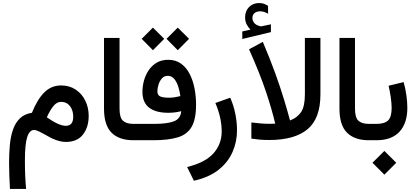

<svg xmlns="http://www.w3.org/2000/svg" viewBox="-20 -921 2733 1261"><path d="M45.4 319.8Q43 275.4 41.3 231.9Q39.6 188.5 39.6 147.9Q39.6 86.9 44.7 31.2Q49.8 -24.4 65.2 -69.3Q80.6 -114.3 110.4 -143.3Q140.1 -172.4 189.5 -180.2Q226.1 -270 271.5 -314.7Q316.9 -359.4 380.9 -359.9Q436.5 -359.9 477.3 -332.5Q518.1 -305.2 540.3 -259.5Q562.5 -213.9 562.5 -159.7Q562.5 -86.4 525.1 -37.6Q487.8 11.2 411.6 11.2Q374 11.2 326.7 -9.8Q310.5 -17.1 286.4 -31Q262.2 -44.9 239.3 -56.2Q216.3 -67.4 204.1 -67.4Q173.8 -67.4 158.7 -20.8Q143.6 25.9 143.6 134.3Q143.6 185.5 145.5 231.7Q147.5 277.8 151.4 319.8ZM287.6 -150.4Q367.2 -94.7 412.6 -94.7Q460.9 -95.2 460.9 -153.8Q460.9 -196.3 439.5 -224.1Q418 -252 380.9 -252Q352.1 -252 329.1 -222.4Q306.2 -192.9 287.6 -150.4Z M867.7 0H855.5Q762.7 0 712.9 -49.3Q663.1 -98.6 663.1 -207.5V-671.9H765.1V-207Q765.1 -148.4 787.8 -127.9Q810.5 -107.4 855.5 -107.4H867.7Z M1073.7 -666 1147.5 -739.7 1221.7 -666 1147.5 -591.3ZM910.6 -666 984.4 -739.7 1058.6 -666 984.4 -591.3ZM1170.4 -190.9Q1129.4 -180.2 1085 -180.2Q1003.4 -180.2 959.5 -213.9Q915.5 -247.6 915.5 -318.4Q915.5 -354.5 925.5 -391.4Q935.5 -428.2 956.3 -459.2Q977.1 -490.2 1009 -509.3Q1041 -528.3 1085 -528.3Q1133.8 -528.3 1168.7 -503.2Q1203.6 -478 1225.3 -436Q1247.1 -394 1257.3 -341.8Q1267.6 -289.6 1267.6 -235.4Q1268.1 -139.2 1238.8 -88.4Q1209.5 -37.6 1147.2 -18.8Q1085 0 987.3 0H848.1V-107.4H992.7Q1078.6 -107.4 1122.3 -124.3Q1166 -141.1 1170.4 -190.9ZM1164.6 -290Q1160.2 -322.3 1150.4 -352.8Q1140.6 -383.3 1124 -403.1Q1107.4 -422.9 1082 -422.9Q1058.1 -422.9 1043.2 -405.8Q1028.3 -388.7 1021 -365Q1013.7 -341.3 1013.7 -321.3Q1013.7 -296.4 1032 -287.8Q1050.3 -279.3 1091.3 -279.3Q1109.4 -279.3 1127.9 -282.2Q1146.5 -285.2 1164.6 -290Z M1492.2 -279.3Q1514.6 -228 1525.6 -173.1Q1536.6 -118.2 1536.6 -64.9Q1536.6 10.7 1506.8 78.1Q1477.1 145.5 1414.6 194.8Q1352.1 244.1 1253.4 266.1L1209 175.8Q1327.6 147 1381.8 86.2Q1436 25.4 1436 -57.1Q1436 -147.5 1394.5 -244.6Z M1625 -726.6Q1609.4 -742.2 1599.6 -761.7Q1589.8 -781.2 1589.8 -807.6Q1589.8 -826.7 1595.2 -841.8Q1600.6 -856.9 1609.9 -868.2Q1623 -884.3 1641.8 -892.6Q1660.6 -900.9 1680.7 -900.9Q1701.2 -900.9 1713.9 -896Q1726.6 -891.1 1740.2 -882.8L1740.7 -831.1Q1726.1 -838.9 1714.1 -842.8Q1702.1 -846.7 1687.5 -846.7Q1678.7 -846.7 1668.7 -844Q1658.7 -841.3 1650.9 -834.5Q1637.7 -822.8 1637.7 -801.3Q1638.2 -785.6 1648.7 -771.5Q1659.2 -757.3 1683.1 -750.5Q1685.5 -750 1688 -749Q1690.4 -748 1693.4 -748Q1695.8 -748 1697.8 -748.5L1759.3 -761.2V-710L1571.3 -665V-714.4ZM1630.9 -116.7Q1660.6 -112.8 1690.9 -110.4Q1721.2 -107.9 1750 -107.9Q1770 -107.9 1787.6 -108.9Q1767.1 -197.3 1727.8 -315.7Q1688.5 -434.1 1615.7 -597.2L1706.1 -646Q1754.4 -532.2 1787.6 -440.2Q1820.8 -348.1 1844 -272Q1867.2 -195.8 1884.8 -129.9Q1933.1 -148.4 1957.8 -185.5Q1982.4 -222.7 1982.4 -301.8V-671.9H2084.5V-301.3Q2084.5 -142.6 1999.5 -72Q1914.6 -1.5 1748.5 -1.5Q1711.9 -1.5 1683.6 -4.2Q1655.3 -6.8 1630.9 -10.7Z M2414.1 0H2401.9Q2309.1 0 2259.3 -49.3Q2209.5 -98.6 2209.5 -207.5V-671.9H2311.5V-207Q2311.5 -148.4 2334.2 -127.9Q2356.9 -107.4 2401.9 -107.4H2414.1Z M2655.3 -212.9Q2655.3 -111.8 2603.8 -55.9Q2552.2 0 2452.6 0H2394.5V-107.4H2452.6Q2506.3 -107.4 2529.3 -130.4Q2552.2 -153.3 2552.2 -211.4Q2552.2 -241.2 2546.4 -282Q2540.5 -322.8 2532.2 -357.9L2630.9 -381.8Q2642.6 -341.8 2648.9 -296.6Q2655.3 -251.5 2655.3 -212.9ZM2426.3 147.9 2504.4 70.3 2582.5 147.9 2504.4 226.1Z"/></svg>

Font: Vazir Medium FD-WOL
Style: Medium-FD-WOL
Weight: 500
Designer: Saber Rastikerdar
Foundry: Saber Rastikerdar
Version: Version 30.0.0